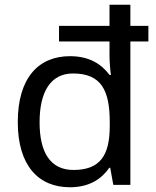

<svg xmlns="http://www.w3.org/2000/svg" viewBox="-20 -780 657 810"><path d="M275 10C358 10 409 -26 441 -72H445L458 0H530V-605H606V-671H530V-760H442V-671H229V-605H442V-544C442 -523 445 -481 448 -464H442C409 -508 359 -543 275 -543C143 -543 55 -452 55 -265C55 -83 141 10 275 10ZM290 -63C193 -63 147 -136 147 -264C147 -392 193 -470 288 -470C407 -470 443 -399 443 -265V-248C443 -124 402 -63 290 -63Z"/></svg>

Font: Noto Sans Buginese
Style: Regular
Weight: 400
Designer: Monotype Design Team
Foundry: Monotype Imaging Inc.
Version: Version 2.002